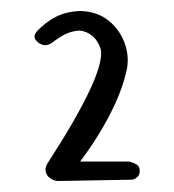

<svg xmlns="http://www.w3.org/2000/svg" viewBox="-20 -670 317 349"><path d="M87.5 -341Q80.6 -340.6 73.4 -344.6Q66.2 -348.6 63.6 -356.1Q61 -363.5 65.6 -371.9Q118.6 -453.5 143.2 -506.1Q167.8 -558.6 163.1 -580.8Q157.8 -596.5 148 -604.7Q138.2 -612.9 124.8 -614.5Q109.1 -613.5 97.1 -607Q85 -600.5 74.4 -592.1Q74.4 -592.1 70.6 -590Q66.9 -587.9 61.5 -587.9Q56.1 -587.9 49.1 -592.9Q44.1 -597.5 43.1 -600.9Q42.1 -604.4 43.8 -607.7Q45.4 -611 47 -613Q63 -630 81.9 -639.6Q100.9 -649.2 126.5 -650Q157.1 -649 177.9 -632.1Q198.6 -615.1 207.3 -589.6Q216 -564.1 209.2 -537.9Q202.4 -510.1 189.8 -482.6Q177.2 -455.1 160.9 -428.2Q144.6 -401.4 125.6 -376.4H214.4Q214.4 -376.4 219 -375.1Q223.6 -373.9 228.8 -370.6Q233.9 -367.4 233.9 -360Q234.2 -353.2 230.9 -349.6Q227.5 -345.9 224.1 -344.6Q220.8 -343.4 220.8 -343.4Z"/></svg>

Font: Sour Gummy Black
Style: Regular
Weight: 900
Version: Version 1.000